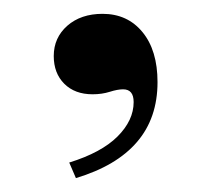

<svg xmlns="http://www.w3.org/2000/svg" viewBox="-20 -133 303 279"><path d="M90.3 125.8 80.6 103.2Q127.4 88.7 150.8 65.3Q174.2 41.9 174.2 15.3Q174.2 -3.2 158.9 -3.2Q150.8 -3.2 139.5 0.4Q128.2 4 114.5 4Q88.7 4 73.4 -11.3Q58.1 -26.6 58.1 -51.6Q58.1 -78.2 77.8 -95.6Q97.6 -112.9 129 -112.9Q165.3 -112.9 187.1 -86.3Q208.9 -59.7 208.9 -13.7Q208.9 38.7 179 73.4Q149.2 108.1 90.3 125.8Z"/></svg>

Font: Playfair 12pt Medium
Style: Regular
Weight: 500
Designer: Claus Eggers Sørensen
Foundry: Claus Eggers Sørensen
Version: Version 2.000;gftools[0.9.28]